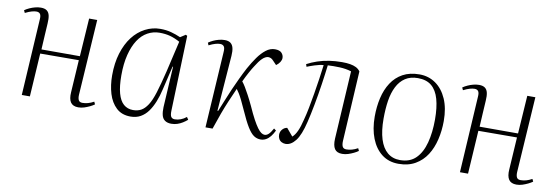

<svg xmlns="http://www.w3.org/2000/svg" viewBox="-46 -815 3248 1122"><g transform="rotate(10 1578.5 -254.0)"><path d="M396 -258 167 -257 151 0H103L130 -452Q132 -476 125 -485.5Q118 -495 103 -495Q91 -495 75 -490.5Q59 -486 37 -475L30 -490Q43 -499 58.5 -506Q74 -513 91 -517.5Q108 -522 125 -522Q148 -522 160.5 -512.5Q173 -503 177 -484.5Q181 -466 179 -438Q177 -405 174.5 -363Q172 -321 170 -282H398L413 -508H461L432 -59Q431 -38 437 -27Q443 -16 460 -16Q476 -16 492.5 -20.5Q509 -25 527 -35L534 -20Q523 -12 507.5 -4.5Q492 3 475 8.5Q458 14 440 14Q408 14 394.5 -6Q381 -26 384 -66Z M980 -62Q979 -35 986 -25Q993 -15 1008 -15Q1025 -15 1042.5 -21.5Q1060 -28 1076 -41L1086 -26Q1073 -15 1058.5 -6Q1044 3 1027.5 8.5Q1011 14 992 14Q969 14 954.5 4Q940 -6 935 -25.5Q930 -45 931 -73L945 -316H942L909 -176Q900 -136 886 -101Q872 -66 853.5 -40.5Q835 -15 809.5 -0.5Q784 14 750 14Q698 14 665.5 -16.5Q633 -47 618 -96.5Q603 -146 603 -205Q603 -278 621 -336.5Q639 -395 670.5 -436Q702 -477 744.5 -499Q787 -521 834 -521Q869 -521 898.5 -513Q928 -505 955 -493L986 -513L995 -508ZM758 -26Q785 -26 805.5 -37Q826 -48 844 -75.5Q862 -103 877.5 -153Q893 -203 912 -281L955 -466Q924 -483 896 -490.5Q868 -498 833 -498Q796 -498 763 -480Q730 -462 706.5 -426Q683 -390 669.5 -337Q656 -284 656 -214Q656 -150 667.5 -108Q679 -66 702 -46Q725 -26 758 -26Z M1245 -108 1249 -107Q1263 -140 1276.5 -174.5Q1290 -209 1305.5 -244Q1321 -279 1337.5 -314Q1354 -349 1371 -381Q1392 -419 1414 -450Q1436 -481 1461 -500.5Q1486 -520 1514 -520Q1542 -520 1554 -507Q1566 -494 1566 -477Q1566 -465 1558 -452.5Q1550 -440 1536 -430L1514 -453Q1507 -461 1499.5 -464.5Q1492 -468 1483 -468Q1466 -467 1448.5 -450Q1431 -433 1411 -400Q1401 -385 1386.5 -358.5Q1372 -332 1358 -302Q1368 -290 1378.5 -272.5Q1389 -255 1402.5 -230Q1416 -205 1433 -169Q1453 -124 1469 -94.5Q1485 -65 1497.5 -48Q1510 -31 1520.5 -24Q1531 -17 1540 -17Q1553 -17 1564.5 -28Q1576 -39 1589 -63L1602 -53Q1592 -32 1580 -17Q1568 -2 1553.5 6Q1539 14 1522 14Q1500 14 1481.5 1.5Q1463 -11 1443 -43.5Q1423 -76 1396 -137Q1380 -173 1369 -195Q1358 -217 1349.5 -230.5Q1341 -244 1334 -253Q1315 -211 1299 -173Q1283 -135 1268 -94.5Q1253 -54 1235 0H1193L1221 -452Q1223 -476 1215.5 -485.5Q1208 -495 1193 -495Q1181 -495 1165 -490.5Q1149 -486 1127 -475L1121 -490Q1134 -499 1149 -506Q1164 -513 1181.5 -517.5Q1199 -522 1216 -522Q1238 -522 1250.5 -512.5Q1263 -503 1267.5 -484.5Q1272 -466 1270 -438Z M1708 -466Q1736 -481 1768.5 -492Q1801 -503 1837 -508.5Q1873 -514 1913 -514Q1941 -514 1961.5 -510.5Q1982 -507 1997 -499.5Q2012 -492 2022 -478L1998 -61Q1997 -39 2003 -27.5Q2009 -16 2026 -16Q2042 -16 2058.5 -20.5Q2075 -25 2093 -35L2100 -20Q2089 -12 2073.5 -4.5Q2058 3 2041 8.5Q2024 14 2006 14Q1974 14 1961 -6Q1948 -26 1950 -66L1974 -470Q1942 -480 1904 -481.5Q1866 -483 1834 -481Q1828 -430 1818.5 -366Q1809 -302 1797.5 -241Q1786 -180 1775 -135Q1756 -55 1729 -20.5Q1702 14 1670 14Q1658 14 1647 8.5Q1636 3 1630 -8Q1624 -19 1624 -32Q1624 -51 1636 -64.5Q1648 -78 1664 -80L1702 -35Q1718 -49 1730 -75.5Q1742 -102 1752 -144Q1761 -177 1769 -218.5Q1777 -260 1784.5 -304.5Q1792 -349 1798.5 -393.5Q1805 -438 1810 -478Q1788 -477 1757.5 -467Q1727 -457 1713 -451Z M2340 14Q2282 14 2241 -17.5Q2200 -49 2178 -105Q2156 -161 2156 -234Q2156 -293 2168 -345Q2180 -397 2206 -437Q2232 -477 2273 -499.5Q2314 -522 2372 -522Q2426 -522 2468 -492.5Q2510 -463 2534 -408.5Q2558 -354 2558 -278Q2558 -221 2545.5 -168Q2533 -115 2507 -74.5Q2481 -34 2439.5 -10Q2398 14 2340 14ZM2345 -9Q2404 -9 2439 -44Q2474 -79 2490 -140Q2506 -201 2506 -277Q2506 -349 2492 -398.5Q2478 -448 2447.5 -473.5Q2417 -499 2366 -499Q2322 -499 2291.5 -479Q2261 -459 2242.5 -422.5Q2224 -386 2216.5 -337.5Q2209 -289 2209 -231Q2209 -159 2224.5 -109.5Q2240 -60 2270.5 -34.5Q2301 -9 2345 -9Z M2996 -258 2767 -257 2751 0H2703L2730 -452Q2732 -476 2725 -485.5Q2718 -495 2703 -495Q2691 -495 2675 -490.5Q2659 -486 2637 -475L2630 -490Q2643 -499 2658.5 -506Q2674 -513 2691 -517.5Q2708 -522 2725 -522Q2748 -522 2760.5 -512.5Q2773 -503 2777 -484.5Q2781 -466 2779 -438Q2777 -405 2774.5 -363Q2772 -321 2770 -282H2998L3013 -508H3061L3032 -59Q3031 -38 3037 -27Q3043 -16 3060 -16Q3076 -16 3092.5 -20.5Q3109 -25 3127 -35L3134 -20Q3123 -12 3107.5 -4.5Q3092 3 3075 8.5Q3058 14 3040 14Q3008 14 2994.5 -6Q2981 -26 2984 -66Z"/></g></svg>

Font: Literata 60pt ExtraLight
Style: Italic
Weight: 250
Italic angle: -2°
Designer: Latin by Veronika Burian and Jose Scaglione. Greek by Irene Vlachou. Cyrillic by Vera Evstafieva
Foundry: TypeTogether
Version: Version 3.103;gftools[0.9.29]